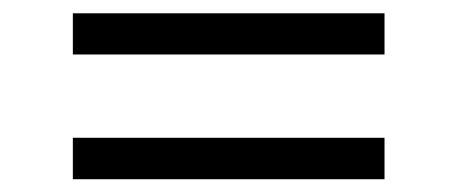

<svg xmlns="http://www.w3.org/2000/svg" viewBox="-20 -478 706 296"><path d="M92.3 -457.5H572.8V-394H92.3ZM92.3 -265.6H572.8V-201.7H92.3Z"/></svg>

Font: Armata
Style: Regular
Weight: 400
Designer: Viktoriya Grabowska
Foundry: Viktoriya Grabowska
Version: Version 1.003